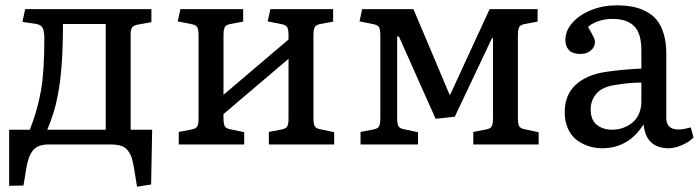

<svg xmlns="http://www.w3.org/2000/svg" viewBox="-20 -541 2622 719"><path d="M493.2 158.2 481.9 88.9Q478 65.4 473.6 51.3Q469.2 37.1 460 24.2Q450.7 11.2 434.8 5.6Q418.9 0 395 0H162.1Q121.1 0 103.5 22Q85.9 43.9 79.1 85.9L67.9 153.8L14.2 154.8V-55.2H91.8Q120.1 -127.4 133.1 -200Q146 -272.5 146 -395Q146 -424.3 140.1 -436Q134.3 -447.8 116.2 -451.2L64 -459L74.2 -506.8H546.9V-458L498 -449.2Q480.5 -446.3 474.9 -438.5Q469.2 -430.7 469.2 -414.1V-55.2H549.8L545.9 149.9ZM157.2 -55.2H376V-451.2H215.8Q215.8 -278.3 195.8 -181.2Q185.5 -124 157.2 -55.2Z M649.4 0V-46.9L697.8 -56.2Q707 -58.1 712.6 -61.5Q718.3 -64.9 720.5 -72Q722.7 -79.1 723.1 -85Q723.6 -90.8 723.6 -104V-407.2Q723.6 -429.7 719 -438.5Q714.4 -447.3 698.7 -450.2L645.5 -460.9L655.8 -506.8H890.6V-460L842.8 -451.2Q833.5 -449.2 827.9 -445.8Q822.3 -442.4 820.1 -435.1Q817.9 -427.7 817.4 -421.9Q816.9 -416 816.9 -402.8V-186L1060.5 -393.1V-407.2Q1060.5 -429.7 1055.9 -438.5Q1051.3 -447.3 1035.6 -450.2L982.4 -460.9L992.7 -506.8H1227.5V-460L1179.7 -451.2Q1170.4 -449.2 1164.8 -445.8Q1159.2 -442.4 1157 -435.1Q1154.8 -427.7 1154.3 -421.9Q1153.8 -416 1153.8 -402.8V-100.1Q1153.8 -77.6 1158.4 -68.8Q1163.1 -60.1 1178.7 -57.1L1231.4 -45.9V0H986.8V-46.9L1034.7 -56.2Q1043.9 -58.1 1049.6 -61.5Q1055.2 -64.9 1057.4 -72Q1059.6 -79.1 1060.1 -85Q1060.5 -90.8 1060.5 -104V-320.8L816.9 -113.8V-100.1Q816.9 -77.6 821.5 -68.8Q826.2 -60.1 841.8 -57.1L894.5 -45.9V0Z M1330.1 0V-46.9L1378.4 -56.2Q1387.7 -58.1 1393.3 -61.5Q1398.9 -64.9 1401.1 -72Q1403.3 -79.1 1403.8 -85Q1404.3 -90.8 1404.3 -104V-407.2Q1404.3 -429.7 1399.7 -438.5Q1395 -447.3 1379.4 -450.2L1326.2 -460.9L1336.4 -506.8H1528.3L1664.1 -185.1L1667.5 -189.9L1813.5 -506.8H1993.2V-460L1945.3 -451.2Q1936 -449.2 1930.4 -445.8Q1924.8 -442.4 1922.6 -435.1Q1920.4 -427.7 1919.9 -421.9Q1919.4 -416 1919.4 -402.8V-100.1Q1919.4 -77.6 1924.1 -68.8Q1928.7 -60.1 1944.3 -57.1L1997.1 -45.9V0H1752.4V-46.9L1800.3 -56.2Q1809.6 -58.1 1815.2 -61.5Q1820.8 -64.9 1823 -72Q1825.2 -79.1 1825.7 -85Q1826.2 -90.8 1826.2 -104V-397.9H1822.3L1683.1 -104L1611.3 -96.2L1474.1 -403.8L1467.3 -404.8V-100.1Q1467.3 -77.6 1471.9 -68.8Q1476.6 -60.1 1492.2 -57.1L1545.4 -45.9V0Z M2234.9 14.2Q2209.5 14.2 2185.8 6.8Q2162.1 -0.5 2141.1 -15.6Q2120.1 -30.8 2107.4 -58.1Q2094.7 -85.4 2094.7 -121.1Q2094.7 -185.1 2135.5 -223.1Q2176.3 -261.2 2250 -272Q2309.1 -280.8 2381.8 -284.2V-352.1Q2381.8 -416.5 2354.5 -443.4Q2327.1 -470.2 2273.9 -470.2Q2243.7 -470.2 2218.5 -460.9Q2193.4 -451.7 2182.1 -439.9Q2183.1 -438 2188.2 -429.2Q2193.4 -420.4 2195.6 -416.3Q2197.8 -412.1 2201.4 -405Q2205.1 -397.9 2206.5 -392.8Q2208 -387.7 2208 -383.8Q2208 -365.7 2192.9 -352.3Q2177.7 -338.9 2153.8 -338.9Q2124 -338.9 2110.6 -353.5Q2097.2 -368.2 2097.2 -391.1Q2097.2 -426.3 2124 -456.3Q2150.9 -486.3 2195.1 -503.7Q2239.3 -521 2288.1 -521Q2320.8 -521 2347.4 -516.1Q2374 -511.2 2398.4 -498.8Q2422.9 -486.3 2439.2 -466.6Q2455.6 -446.8 2465.3 -414.8Q2475.1 -382.8 2475.1 -340.8V-100.1Q2475.1 -37.6 2566.9 -64L2577.1 -25.9Q2558.1 -7.3 2531.5 3.4Q2504.9 14.2 2484.9 14.2Q2398.9 14.2 2390.1 -75.2Q2333.5 14.2 2234.9 14.2ZM2272.9 -55.2Q2286.1 -55.2 2299.8 -58.1Q2313.5 -61 2328.4 -68.8Q2343.3 -76.7 2355 -88.1Q2366.7 -99.6 2374.3 -118.7Q2381.8 -137.7 2381.8 -161.1V-231.9Q2338.9 -231.9 2285.2 -223.1Q2235.8 -216.3 2213.9 -190.7Q2191.9 -165 2191.9 -131.8Q2191.9 -92.3 2214.8 -73.7Q2237.8 -55.2 2272.9 -55.2Z"/></svg>

Font: Literata Book
Style: Regular
Weight: 400
Designer: Latin by Veronika Burian and Jose Scaglione. Greek by Irene Vlachou. Cyrillic by Vera Evstafieva
Foundry: TypeTogether
Version: Version 2.003;PS 002.003;hotconv 1.0.88;makeotf.lib2.5.64775